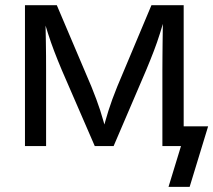

<svg xmlns="http://www.w3.org/2000/svg" viewBox="-20 -560 818 736"><path d="M75.7 0V-540H197.8L330.6 -227.5Q340.8 -202.1 349.1 -179.9Q357.4 -157.7 364 -137.2Q370.6 -116.7 376.2 -96.7Q381.8 -76.7 387.7 -56.6H373Q378.4 -76.2 383.8 -95.7Q389.2 -115.2 395.8 -136Q402.3 -156.7 410.6 -179.4Q418.9 -202.1 429.2 -227.5L560.5 -540H684.1V0H602.5V-290Q602.5 -318.4 602.8 -345Q603 -371.6 603.3 -397.7Q603.5 -423.8 604 -450.2Q604.5 -476.6 605 -503.9H615.2Q603.5 -464.8 593 -431.4Q582.5 -397.9 569.8 -364.7Q557.1 -331.5 540 -290.5L415.5 0H343.3L217.3 -290.5Q200.2 -331.1 187.5 -364.5Q174.8 -397.9 164.1 -431.4Q153.3 -464.8 141.6 -503.9H153.8Q154.3 -480 154.8 -454.1Q155.3 -428.2 155.8 -401.4Q156.2 -374.5 156.5 -346.7Q156.7 -318.8 156.7 -290V0ZM626 156.2 673.8 0H639.6V-75.7H777.8L707 156.2Z"/></svg>

Font: V-Inter
Style: Regular-375
Weight: 375
Designer: Rasmus Andersson
Foundry: rsms
Version: Version 4.000;git-4146feb